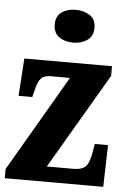

<svg xmlns="http://www.w3.org/2000/svg" viewBox="-54 -811 560 851"><g transform="rotate(5 225.5 -385.5)"><path d="M0 0V-41L249 -468H163Q136 -468 122 -455Q108 -442 98 -401L90 -369H29L40 -536H430V-493L181 -68H301Q337 -68 353.5 -84.5Q370 -101 378 -150L384 -186H443L438 0ZM249 -625Q212 -625 186.5 -643Q161 -661 161 -698Q161 -736 186.5 -753.5Q212 -771 249 -771Q285 -771 311.5 -753.5Q338 -736 338 -698Q338 -661 311.5 -643Q285 -625 249 -625Z"/></g></svg>

Font: Noto Serif Sinhala ExtraCondensed Black
Style: Regular
Weight: 900
Width: 2
Designer: Jelle Bosma - Monotype Design Team
Foundry: Monotype Imaging Inc.
Version: Version 2.007; ttfautohint (v1.8.4.7-5d5b)